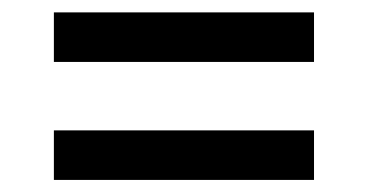

<svg xmlns="http://www.w3.org/2000/svg" viewBox="-20 -404 592 310"><path d="M67 -384H487V-304H67ZM67 -193.5H487V-113.5H67Z"/></svg>

Font: Newsreader 9pt Medium
Style: Regular
Weight: 500
Designer: Hugues Gentile
Foundry: Production Type
Version: Version 1.003